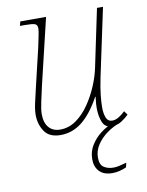

<svg xmlns="http://www.w3.org/2000/svg" viewBox="-85 -597 674 880"><g transform="rotate(-10 252.0 -157.0)"><path d="M401 10Q370 10 358.5 -18Q347 -46 347 -83Q347 -91 347.5 -102Q348 -113 351 -136H349Q309 -63 264 -27Q219 9 163 9Q111 9 88.5 -24.5Q66 -58 66 -102Q66 -127 74.5 -163Q83 -199 90 -230L131 -403Q136 -427 141.5 -453Q147 -479 147 -490Q147 -507 135.5 -511.5Q124 -516 88 -516H66L71 -536H191L118 -230Q111 -198 102.5 -160Q94 -122 94 -100Q94 -60 113 -38Q132 -16 166 -16Q206 -16 240 -40Q274 -64 300.5 -102.5Q327 -141 345.5 -185Q364 -229 372 -269L428 -536H456L389 -221Q379 -173 375.5 -140Q372 -107 372 -83Q372 -53 380 -34Q388 -15 407 -15Q422 -15 437.5 -24Q453 -33 468 -48L481 -30Q467 -16 447 -3Q427 10 401 10ZM367 222Q327 222 306.5 200.5Q286 179 286 144Q286 108 304 79Q322 50 348.5 29.5Q375 9 399 0H442Q409 11 379.5 32Q350 53 331.5 81Q313 109 313 141Q313 174 331.5 186Q350 198 375 198Q389 198 402 195Q415 192 437 186L432 207Q416 214 400 218Q384 222 367 222Z"/></g></svg>

Font: Noto Serif Thin
Style: Italic
Weight: 100
Italic angle: -12°
Designer: Monotype Design Team
Foundry: Monotype Imaging Inc.
Version: Version 2.014; ttfautohint (v1.8.4.7-5d5b)